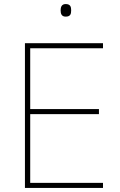

<svg xmlns="http://www.w3.org/2000/svg" viewBox="-20 -993 590 947"><path d="M304 -973C284 -973 279 -958 279 -942C279 -925 284 -911 304 -911C328 -911 331 -925 331 -942C331 -958 328 -973 304 -973ZM488 -66V-91H129V-430H468V-455H129V-755H488V-780H103V-66Z"/></svg>

Font: Noto Sans Malayalam UI Thin
Style: Regular
Weight: 100
Designer: Jelle Bosma - Monotype Design Team
Foundry: Monotype Imaging Inc.
Version: Version 2.104